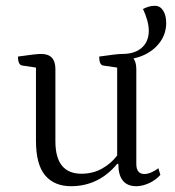

<svg xmlns="http://www.w3.org/2000/svg" viewBox="-20 -630 603 662"><path d="M225 12Q167 12 135.5 -25.5Q104 -63 104 -145V-397L57 -404Q42 -406 42 -435Q77 -440 94.5 -442Q112 -444 122 -444Q171 -444 171 -392V-143Q171 -31 261 -31Q300 -31 331.5 -48.5Q363 -66 384 -94V-397L336 -404Q322 -406 322 -435Q357 -440 374.5 -442Q392 -444 402 -444Q450 -444 450 -392V-65Q450 -30 478 -30Q489 -30 502.5 -36Q516 -42 526 -50L533 -27Q517 -9 494 1.5Q471 12 450 12Q388 12 388 -65H384Q320 12 225 12ZM402 -425V-444Q445 -444 469 -465.5Q493 -487 493 -524Q493 -541 487.5 -560.5Q482 -580 473 -599Q483 -604 492.5 -607Q502 -610 514 -610Q532 -610 542.5 -593.5Q553 -577 553 -551Q553 -515 533 -486.5Q513 -458 479 -441.5Q445 -425 402 -425Z"/></svg>

Font: Petrona Light
Style: Regular
Weight: 300
Designer: Ringo R. Seeber
Foundry: Ringo R. Seeber
Version: Version 2.001; ttfautohint (v1.8.3)